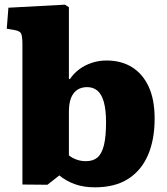

<svg xmlns="http://www.w3.org/2000/svg" viewBox="-20 -788 713 822"><path d="M183 3 76 2V-599Q76 -630 71 -643Q66 -656 39 -660L9 -665L16 -755L258 -768L275 -757V-451L279 -449Q296 -474 319.5 -491.5Q343 -509 373 -519Q403 -529 436 -529Q499 -529 545 -500.5Q591 -472 616.5 -417Q642 -362 642 -280Q642 -190 613.5 -124Q585 -58 528.5 -22Q472 14 386 14Q338 14 300.5 0.5Q263 -13 234 -37ZM348 -98Q379 -98 397.5 -114Q416 -130 425 -166.5Q434 -203 434 -264Q434 -318 424.5 -351.5Q415 -385 397 -400Q379 -415 353 -415Q327 -415 309.5 -402.5Q292 -390 283.5 -367Q275 -344 275 -310V-123Q288 -112 307 -105Q326 -98 348 -98Z"/></svg>

Font: Literata ExtraBold
Style: Regular
Weight: 800
Designer: Latin by Veronika Burian and Jose Scaglione. Greek by Irene Vlachou. Cyrillic by Vera Evstafieva.
Foundry: TypeTogether
Version: Version 3.103;gftools[0.9.29]